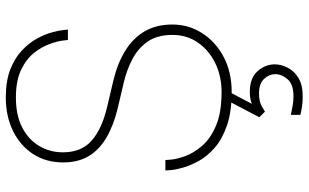

<svg xmlns="http://www.w3.org/2000/svg" viewBox="-216 -574 1039 646"><g transform="rotate(-90 303.0 -250.5)"><path d="M317 10Q250 10 204 -6Q158 -22 129 -47.5Q100 -73 84.5 -101.5Q69 -130 62 -155.5Q55 -181 54 -197Q53 -213 53 -213H88Q88 -213 89.5 -194Q91 -175 101 -147Q111 -119 135 -90.5Q159 -62 203 -43Q247 -24 317 -24Q371 -24 414.5 -45.5Q458 -67 483.5 -104Q509 -141 509 -189Q509 -240 487 -272Q465 -304 428.5 -323.5Q392 -343 349 -353L260 -374Q203 -388 162.5 -412Q122 -436 101 -471.5Q80 -507 80 -557Q80 -615 108.5 -658.5Q137 -702 186.5 -726Q236 -750 298 -750Q354 -750 392.5 -735Q431 -720 456.5 -696Q482 -672 496.5 -645.5Q511 -619 517.5 -595Q524 -571 525.5 -556Q527 -541 527 -541H492Q492 -541 490 -558.5Q488 -576 478.5 -602.5Q469 -629 448.5 -655Q428 -681 391.5 -698.5Q355 -716 298 -716Q238 -716 197 -694.5Q156 -673 135 -637Q114 -601 114 -558Q114 -495 154 -460.5Q194 -426 267 -409L356 -388Q414 -374 456 -348Q498 -322 521 -283Q544 -244 544 -189Q544 -135 515 -89.5Q486 -44 435 -17Q384 10 317 10ZM302 249Q286 249 271.5 247Q257 245 248.5 243Q240 241 240 241V209Q240 209 249.5 211Q259 213 273 215.5Q287 218 302 218Q343 218 360 198Q377 178 377 157Q377 136 361 119Q345 102 312 102Q284 102 267.5 112Q251 122 251 122L232 103L286 0H318L262 107H241Q241 107 245 101.5Q249 96 257.5 89Q266 82 281 76.5Q296 71 317 71Q364 71 387 97Q410 123 410 155Q410 176 399 198Q388 220 364.5 234.5Q341 249 302 249Z"/></g></svg>

Font: Be Vietnam Pro Variable Thin
Style: Regular
Weight: 100
Designer: Lam Bao, Tony Le, Vietanh Nguyen
Foundry: Yellow Type Foundry
Version: Version 1.002